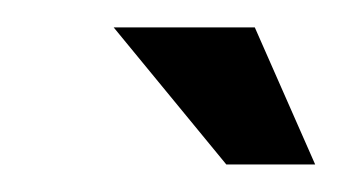

<svg xmlns="http://www.w3.org/2000/svg" viewBox="-20 -668 250 140"><path d="M145 -548.1 62.9 -648H165.8L209.8 -548.1Z"/></svg>

Font: Alumni Sans Thin
Style: Italic
Weight: 100
Italic angle: -8°
Designer: Robert E. Leuschke
Foundry: Robert E. Leuschke
Version: Version 1.016